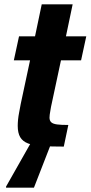

<svg xmlns="http://www.w3.org/2000/svg" viewBox="-20 -678 419 888"><path d="M275 0Q217 0 176 -2.5Q135 -5 110 -14.5Q85 -24 73.5 -43.5Q62 -63 62 -96Q62 -109 63.5 -124.5Q65 -140 68.5 -158Q72 -176 76 -198L119 -399H44L68 -510H142L173 -658H316L285 -510H379L355 -399H262L216 -184Q215 -176 213 -166.5Q211 -157 210 -148Q209 -139 209 -134Q209 -120 217 -112.5Q225 -105 244 -102.5Q263 -100 296 -100ZM8 190V185L123 -18H217L216 -13L137 190Z"/></svg>

Font: Saira SemiCondensed
Style: Bold Italic
Weight: 700
Width: 4
Italic angle: -12°
Designer: Hector Gatti with collaboration of the Omnibus-Type team
Foundry: Omnibus-Type
Version: Version 1.101